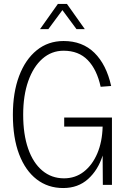

<svg xmlns="http://www.w3.org/2000/svg" viewBox="-20 -933 640 969"><path d="M299 16Q222 16 165 -28Q108 -72 76.5 -154.5Q45 -237 45 -354Q45 -466 76.5 -549.5Q108 -633 165.5 -679.5Q223 -726 301 -726Q396 -726 456.5 -666.5Q517 -607 541 -499L488 -495Q469 -582 423 -629.5Q377 -677 301 -677Q240 -677 194 -636.5Q148 -596 122.5 -523.5Q97 -451 97 -354Q97 -255 122 -183Q147 -111 193.5 -72Q240 -33 303 -33Q360 -33 403 -66.5Q446 -100 471 -158.5Q496 -217 498 -294H304V-340H545V0H499L498 -148Q475 -75 424.5 -29.5Q374 16 299 16ZM182 -786 272 -913H318L408 -786H366L295 -882L224 -786Z"/></svg>

Font: Geist Mono UltraLight
Style: Regular
Weight: 200
Monospace: yes
Designer: Basement.studio, Andrés Briganti, Mateo Zaragoza
Foundry: Basement.studio, Vercel, Andrés Briganti, Guido Ferreyra, Mateo Zaragoza
Version: Version 1.400; ttfautohint (v1.8.4.7-5d5b)